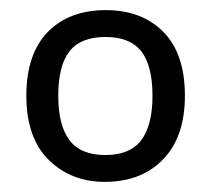

<svg xmlns="http://www.w3.org/2000/svg" viewBox="-20 -742 416 379"><path d="M345 -553Q345 -472 302 -427.5Q259 -383 187 -383Q120 -383 76 -426.5Q32 -470 32 -553Q32 -635 74 -678.5Q116 -722 189 -722Q260 -722 302.5 -679Q345 -636 345 -553ZM95 -553Q95 -495 117 -465.5Q139 -436 188 -436Q237 -436 259 -465.5Q281 -495 281 -553Q281 -612 259 -640.5Q237 -669 188 -669Q139 -669 117 -640.5Q95 -612 95 -553Z"/></svg>

Font: Noto Sans Thai Looped
Style: Regular
Weight: 400
Designer: Sasikarn Vongin, Ben Mitchell
Foundry: The Fontpad Ltd
Version: Version 1.001; ttfautohint (v1.8.4.7-5d5b)